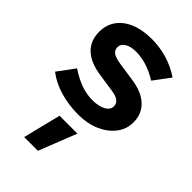

<svg xmlns="http://www.w3.org/2000/svg" viewBox="-245 -612 981 981"><g transform="rotate(45 245.5 -122.0)"><path d="M248.8 10Q177.5 10 116.2 -8.4Q54.9 -26.7 9.9 -61.6L77.7 -153.2Q123.5 -122.6 164.8 -108Q206 -93.4 247.2 -93.4Q292.9 -93.4 320.5 -108.7Q348.1 -124 348.1 -149Q348.1 -169.1 332.4 -181.2Q316.7 -193.3 283 -198.1L183.2 -213Q105.3 -224.7 65.2 -263.3Q25.1 -302 25.1 -365Q25.1 -415.6 51.6 -452.5Q78.1 -489.5 126.7 -509.5Q175.3 -529.6 241.8 -529.6Q298.9 -529.6 353.3 -513.6Q407.8 -497.6 455.9 -465L389.7 -376.4Q347 -402.5 307.9 -414.6Q268.7 -426.7 229.2 -426.7Q192.2 -426.7 169.5 -412.6Q146.8 -398.6 146.8 -375.9Q146.8 -354.7 163.1 -343Q179.3 -331.2 217.6 -325.6L317.5 -310.8Q394.6 -300 435.7 -261.4Q476.8 -222.7 476.8 -161.6Q476.8 -112.2 446.9 -73.6Q417.1 -35 365.8 -12.5Q314.6 10 248.8 10ZM134.6 286.2 185.6 81.4H314.7L233.9 286.2Z"/></g></svg>

Font: Red Hat Display VF
Style: Regular
Weight: 300
Designer: Pentagram, MCKL
Foundry: Pentagram, MCKL
Version: Version 1.023